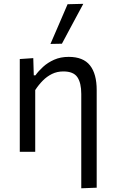

<svg xmlns="http://www.w3.org/2000/svg" viewBox="-20 -812 611 1027"><path d="M414.7 195.1Q414.7 169.4 414.7 140.6Q414.7 111.8 414.7 80.8Q414.7 49.8 414.7 16.7Q414.7 -16.5 414.7 -50.8Q414.7 -115.4 414.7 -180Q414.7 -244.7 414.7 -309.3Q414.7 -368.9 393.7 -399.4Q372.7 -429.9 318.9 -429.9Q285.3 -429.9 258 -416.4Q230.6 -402.9 208.4 -380.3Q186.2 -357.7 168.4 -330.2V-215.3Q168.4 -156.8 168.4 -106Q168.4 -55.3 168.4 0H85.8Q85.8 -55.3 85.8 -106.4Q85.8 -157.6 85.8 -218.8V-268.8Q85.8 -324 85.8 -381.4Q85.8 -438.9 85.8 -496.2L158 -501.1L160.7 -409.2H169.7Q185.6 -431.7 210.5 -454.5Q235.4 -477.3 269.5 -492.5Q303.7 -507.8 347.5 -507.8Q425.2 -507.8 461.2 -462.4Q497.2 -417 497.2 -330.4Q497.2 -276.2 497.2 -230.1Q497.2 -184 497.2 -147.3V-59.3Q497.2 6.3 497.2 67.5Q497.2 128.7 497.2 192ZM249.9 -577Q273 -630.3 296 -683.6Q318.9 -736.9 341.5 -789.4L425.6 -791.5Q406.2 -755.5 387 -719.8Q367.9 -684.1 349 -648.9Q330.1 -613.7 311.2 -578.2Z"/></svg>

Font: Commissioner Thin
Style: Regular
Weight: 100
Designer: Kostas Bartsokas
Foundry: Kostas Bartsokas
Version: Version 1.001;gftools[0.9.23]